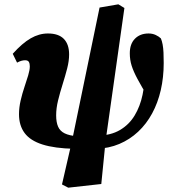

<svg xmlns="http://www.w3.org/2000/svg" viewBox="-20 -673 799 889"><path d="M296 196 267 181 313 -19 441 -638 528 -653 556 -636 469 -21 449 179ZM324 16Q233 14 176.5 -4Q120 -22 94 -57Q68 -92 68 -144Q68 -175 75.5 -207.5Q83 -240 93 -269.5Q103 -299 110.5 -324Q118 -349 118 -366Q118 -379 113.5 -386.5Q109 -394 96 -394Q88 -394 79 -391.5Q70 -389 59 -383L39 -424Q83 -473 122 -495.5Q161 -518 202 -518Q251 -518 275.5 -493Q300 -468 300 -421Q300 -391 291 -356Q282 -321 270 -283Q258 -245 249 -208.5Q240 -172 240 -139Q240 -107 249 -86.5Q258 -66 279.5 -55.5Q301 -45 338 -42ZM426 16 432 -45Q493 -46 535.5 -71Q578 -96 603.5 -138.5Q629 -181 640 -234Q651 -287 651 -343Q651 -351 651 -360.5Q651 -370 649 -380L680 -352L667 -220Q635 -273 616.5 -307.5Q598 -342 589.5 -369Q581 -396 581 -426Q581 -470 605 -494Q629 -518 668 -518Q686 -518 701 -511Q716 -504 725 -495Q730 -483 733 -467Q736 -451 737 -430Q738 -409 738 -381Q738 -315 724.5 -256Q711 -197 684.5 -148Q658 -99 619.5 -63Q581 -27 532.5 -6.5Q484 14 426 16Z"/></svg>

Font: Source Serif 4 Black
Style: Italic
Weight: 900
Italic angle: -12°
Designer: Frank Grießhammer
Foundry: Adobe Systems Incorporated
Version: Version 4.004;hotconv 1.0.116;makeotfexe 2.5.65601